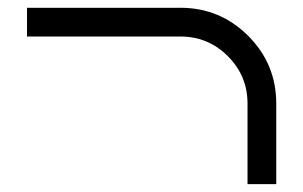

<svg xmlns="http://www.w3.org/2000/svg" viewBox="-20 -469 772 489"><path d="M683.6 -205.1V0H610.4V-205.1Q610.4 -275.9 560.3 -325.9Q510.3 -376 439.5 -376H48.8V-449.2H439.5Q540.5 -449.2 612.1 -377.7Q683.6 -306.2 683.6 -205.1Z"/></svg>

Font: Catrinity
Style: Regular
Weight: 400
Designer: Alexander Lange
Foundry: High-Logic / Made with FontCreator
Version: Version 2.090;May 20, 2024;FontCreator 15.0.0.2974 64-bit